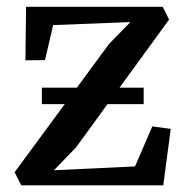

<svg xmlns="http://www.w3.org/2000/svg" viewBox="-20 -558 559 578"><path d="M372.5 -491.5 140 -482.5 115.5 -377 56.5 -376.5 58.5 -537.5H470L489 -499L209 -114.5L142.5 -45.5L386.5 -57L438.5 -177.5L494 -170L471.5 0H44L24 -39.5L308.5 -426ZM106 -294H412.5V-244.5H106Z"/></svg>

Font: Merriweather 60pt Medium
Style: Regular
Weight: 500
Version: Version 2.100